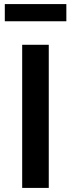

<svg xmlns="http://www.w3.org/2000/svg" viewBox="-20 -919 346 939"><path d="M88.5 0V-700H218.5V0ZM3.5 -815V-899H304.5V-815Z"/></svg>

Font: Geologica Roman Medium
Style: Regular
Weight: 500
Designer: Sindre Bremnes, Frode Helland
Foundry: Monokrom Skriftforlag AS
Version: Version 1.010;gftools[0.9.28]